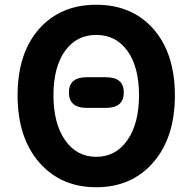

<svg xmlns="http://www.w3.org/2000/svg" viewBox="-20 -774 810 808"><path d="M146 -654Q236 -754 385 -754Q534 -754 624 -654Q716 -550 716 -372.5Q716 -195 625 -90.5Q534 14 385 14Q236 14 145 -90.5Q54 -195 54 -373Q54 -551 146 -654ZM254 -184Q303 -114 385 -114Q467 -114 516 -184Q565 -254 565 -373Q565 -492 516.5 -559.5Q468 -627 385 -627Q302 -627 253.5 -559.5Q205 -492 205 -373Q205 -254 254 -184ZM345 -320Q270 -320 270 -385Q270 -449 345 -449H426Q501 -449 501 -385Q501 -320 426 -320Z"/></svg>

Font: Resource Han Rounded KR
Style: Bold
Weight: 700
Designer: Cyano Hao (round all glyphs); Ryoko NISHIZUKA 西塚涼子 (kana, bopomofo & ideographs); Paul D. Hunt (Latin, Greek & Cyrillic)
Foundry: Cyano Hao
Version: 0.990